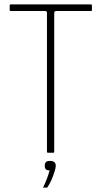

<svg xmlns="http://www.w3.org/2000/svg" viewBox="-20 -693 461 871"><path d="M197 0Q195 0 194 -1Q193 -2 193 -4V-635Q193 -639 191 -641Q189 -643 185 -643H28Q27 -643 25.5 -644Q24 -645 24 -647V-669Q24 -671 25 -672Q26 -673 28 -673H392Q395 -673 396 -671.5Q397 -670 397 -668V-648Q397 -645 396 -644Q395 -643 392 -643H236Q231 -643 228.5 -641Q226 -639 226 -634V-4Q226 0 222 0ZM233 59Q233 68 227.5 85.5Q222 103 214 122Q206 141 196 155Q195 158 194 158Q193 158 186 158Q179 158 175 158Q176 157 176 156.5Q176 156 178 152Q185 138 193 117Q201 96 205 80Q192 80 187.5 74.5Q183 69 183 59Q183 48 188 42.5Q193 37 206 37Q220 37 226.5 42.5Q233 48 233 59Z"/></svg>

Font: Glory Thin
Style: Regular
Weight: 100
Designer: Robert Leuschke
Foundry: Robert Leuschke
Version: Version 1.011